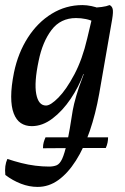

<svg xmlns="http://www.w3.org/2000/svg" viewBox="-29 -487 493 755"><path d="M119 248Q86 248 53.5 235.5Q21 223 -8 201Q-10 182 -8 166.5Q-6 151 0 138Q27 147 54.5 154Q82 161 110 164.5Q138 168 164 168Q181 168 193.5 163Q206 158 215.5 137.5Q225 117 235 72Q245 27 257 -53Q261 -76 271 -110.5Q281 -145 294 -178L304 -206L340 -388L332 -457Q351 -457 370.5 -459.5Q390 -462 402 -467Q411 -463 414 -452Q417 -441 412 -411L361 -118Q347 -39 324 28Q301 95 269.5 144.5Q238 194 200.5 221Q163 248 119 248ZM360 -454 343 -400Q328 -408 309 -412Q290 -416 270 -416Q209 -416 173.5 -369Q138 -322 123 -248Q105 -163 113.5 -117.5Q122 -72 152 -72Q170 -72 201 -103.5Q232 -135 263.5 -194.5Q295 -254 314 -336L333 -416L380 -409L325 -196H299Q281 -146 249 -98.5Q217 -51 177.5 -21Q138 9 96 9Q71 9 53 -3Q35 -15 25 -41Q15 -67 15 -107Q15 -147 26 -202Q42 -279 80.5 -339Q119 -399 174.5 -433Q230 -467 295 -467Q312 -467 331 -463Q350 -459 360 -454ZM140 96Q140 82 143 72Q146 62 150 53H396Q396 63 394 73.5Q392 84 387 95Q375 95 346.5 95Q318 95 281.5 95Q245 95 207.5 95.5Q170 96 140 96Z"/></svg>

Font: Vollkorn
Style: Italic
Weight: 400
Italic angle: -11°
Designer: Friedrich Althausen
Foundry: Friedrich Althausen
Version: Version 5.001